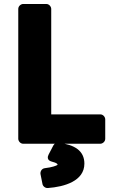

<svg xmlns="http://www.w3.org/2000/svg" viewBox="-20 -699 604 967"><path d="M72 0C72 11 82 25 97 25H485C496 25 510 15 510 0V-98C510 -109 500 -123 485 -123H238V-654C238 -665 228 -679 213 -679H97C86 -679 72 -669 72 -654ZM274 20C264 19 254 24 249 33L225 79C210 108 238 114 241 115C269 122 270 128 270 131C266 135 242 144 206 148C189 150 182 166 184 178L194 228C196 239 208 249 221 248C304 242 405 213 405 125C405 60 355 29 274 20Z"/></svg>

Font: Falling Sky
Style: Blk
Weight: 900
Designer: Paul D. Hunt
Foundry: Adobe Systems Incorporated
Version: Version 1.02